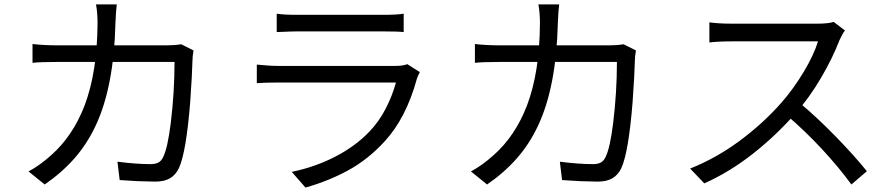

<svg xmlns="http://www.w3.org/2000/svg" viewBox="-20 -807 4040 868"><path d="M502 -705Q495 -413 412 -238Q373 -155 316 -90.5Q259 -26 182 27L109 -32Q160 -59 212 -106Q309 -192 362 -329Q420 -481 421 -704Q421 -749 414 -787H508Q504 -758 502 -705ZM850 -530Q849 -477 840 -347Q822 -120 789 -47Q774 -16 748.5 -1Q723 14 682 14Q658 14 602 12Q545 8 521 7L511 -76Q597 -65 660 -65Q683 -65 696.5 -72.5Q710 -80 718 -98Q738 -138 752 -251Q769 -390 769 -527H242Q163 -527 127 -523V-608Q180 -602 241 -602H735Q771 -602 799 -607L855 -579Q850 -551 850 -530Z M1321 -740H1567H1657H1714Q1774 -740 1805 -745V-662Q1781 -665 1713 -665H1467H1377H1321Q1299 -665 1257 -663L1231 -662V-745Q1265 -740 1321 -740ZM1871 -467Q1867 -458 1865 -452Q1816 -273 1719 -168Q1645 -87 1556 -38Q1467 11 1361 41L1299 -30Q1405 -52 1496 -99Q1587 -146 1651 -213Q1694 -258 1724 -316.5Q1754 -375 1770 -434H1560H1458H1362H1285H1239Q1178 -434 1141 -431V-515Q1197 -509 1239 -509H1451H1553H1648H1724H1766Q1803 -509 1821 -517L1878 -481Z M2502 -705Q2495 -413 2412 -238Q2373 -155 2316 -90.5Q2259 -26 2182 27L2109 -32Q2160 -59 2212 -106Q2309 -192 2362 -329Q2420 -481 2421 -704Q2421 -749 2414 -787H2508Q2504 -758 2502 -705ZM2850 -530Q2849 -477 2840 -347Q2822 -120 2789 -47Q2774 -16 2748.5 -1Q2723 14 2682 14Q2658 14 2602 12Q2545 8 2521 7L2511 -76Q2597 -65 2660 -65Q2683 -65 2696.5 -72.5Q2710 -80 2718 -98Q2738 -138 2752 -251Q2769 -390 2769 -527H2242Q2163 -527 2127 -523V-608Q2180 -602 2241 -602H2735Q2771 -602 2799 -607L2855 -579Q2850 -551 2850 -530Z M3775 -625Q3745 -546 3692 -455.5Q3639 -365 3576 -294Q3487 -193 3382.5 -111Q3278 -29 3164 22L3100 -45Q3216 -91 3322 -169Q3428 -247 3512 -342Q3568 -406 3614 -483Q3660 -560 3678 -620H3640H3569H3483H3397H3327H3288Q3254 -620 3227 -618.5Q3200 -617 3187 -615V-706Q3229 -700 3288 -700H3328H3398H3482H3567H3636H3674Q3725 -700 3749 -708L3800 -669Q3790 -658 3775 -625ZM3899 -33 3829 27Q3772 -51 3695.5 -133.5Q3619 -216 3532 -290L3589 -347Q3670 -280 3755.5 -192.5Q3841 -105 3899 -33Z"/></svg>

Font: Merged Yaku Han JP
Style: Regular
Weight: 400
Designer: Ryoko NISHIZUKA 西塚涼子 (kana, bopomofo & ideographs); Paul D. Hunt (Latin, Greek & Cyrillic); Sandoll Communications 산돌커뮤니
Foundry: Adobe
Version: Version 2.004